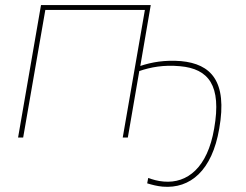

<svg xmlns="http://www.w3.org/2000/svg" viewBox="-20 -540 966 754"><path d="M51 0H71L158 -501H549L462 0H482L527 -261C571 -276 622 -286 687 -280C799 -270 851 -205 821 -35C795 118 716 181 623 173C598 171 580 165 562 159L558 180C578 186 597 191 619 193C727 202 813 130 841 -35C874 -222 808 -289 691 -300C627 -305 576 -296 531 -281L572 -520H141Z"/></svg>

Font: Fixel Display 20240404 Thin
Style: Italic
Weight: 100
Italic angle: -10°
Designer: AlfaBravo + MacPaw
Foundry: Kyrylo Tkachov, Marchela Mozhyna, Serhii Makarenko, Maria Weinstein, Zakhar Kryvoshyya
Version: Version 1.211;Glyphs 3.2 (3225)